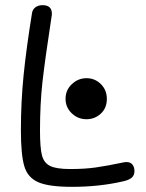

<svg xmlns="http://www.w3.org/2000/svg" viewBox="-20 -723 566 744"><path d="M61 -219Q61 -328 71.5 -432Q82 -536 104 -672Q106 -686 117 -694.5Q128 -703 145 -703Q181 -703 181 -670Q181 -663 180 -660Q154 -490 144.5 -405Q135 -320 135 -217Q135 -151 142.5 -121.5Q150 -92 174 -80Q198 -68 252 -68Q308 -68 350.5 -74Q393 -80 460 -94Q464 -95 470 -95Q486 -95 493.5 -85Q501 -75 501 -60Q501 -44 491 -35Q481 -26 460 -21Q367 1 259 1Q169 1 128 -17Q87 -35 74 -79.5Q61 -124 61 -219ZM234 -340Q234 -374 258.5 -397Q283 -420 315 -420Q348 -420 371 -397Q394 -374 394 -340Q394 -304 370.5 -282.5Q347 -261 315 -261Q282 -261 258 -284Q234 -307 234 -340Z"/></svg>

Font: Mali
Style: Regular
Weight: 400
Version: Version 1.000; ttfautohint (v1.6)